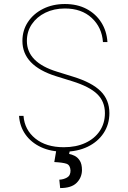

<svg xmlns="http://www.w3.org/2000/svg" viewBox="-20 -759 652 975"><path d="M502.8 -545.5Q497.5 -620 445.8 -668Q394.2 -715.9 309.7 -715.9Q254.3 -715.9 210.6 -694.6Q166.9 -673.3 141.7 -636.2Q116.5 -599.1 116.5 -551.1Q116.5 -441.8 269.9 -394.9L352.3 -369.3Q446.7 -340.2 491.1 -296Q535.5 -251.8 535.5 -184.7Q535.5 -127.8 506.4 -83.5Q477.3 -39.1 425.1 -13.8Q372.9 11.4 304 11.4Q237.6 11.4 187.9 -11.9Q138.1 -35.2 109.2 -76.2Q80.3 -117.2 76.7 -170.5H99.4Q104.8 -99.8 159.4 -55.6Q214.1 -11.4 304 -11.4Q366.5 -11.4 413.5 -33.2Q460.6 -55 486.7 -94.1Q512.8 -133.2 512.8 -184.7Q512.8 -243.3 473.7 -281.2Q434.7 -319.2 346.6 -346.6L264.2 -372.2Q93.8 -425.8 93.8 -551.1Q93.8 -604.8 121.8 -647.2Q149.9 -689.6 198.7 -714.1Q247.5 -738.6 309.7 -738.6Q372.2 -738.6 419.4 -713.8Q466.6 -688.9 494.3 -645.2Q522 -601.6 525.6 -545.5ZM267 -2.8H336.6L331 22.7Q343.8 24.9 359 32.3Q374.3 39.8 385.3 57Q396.3 74.2 396.3 105.1Q395.6 143.1 369.1 169.6Q342.7 196 285.5 196L281.2 153.4Q302.2 152.7 320.3 142.6Q338.4 132.5 338.1 106.5Q336.6 79.2 317.8 72.6Q299 66.1 255.7 63.9Z"/></svg>

Font: Inter UI Thin
Style: Regular
Weight: 100
Designer: Rasmus Andersson
Foundry: rsms
Version: 3.2;8d6f07862